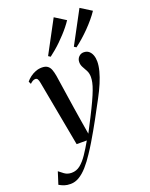

<svg xmlns="http://www.w3.org/2000/svg" viewBox="-234 -891 962 1232"><g transform="rotate(-20 247.0 -275.0)"><path d="M68.5 -429Q65 -448.5 59.8 -456.5Q54.5 -464.5 45 -464.5Q35.5 -464.5 26.8 -459.5Q18 -454.5 8 -445L-0.5 -463Q11.5 -478 28.5 -490.8Q45.5 -503.5 66 -511.5Q86.5 -519.5 109 -519.5Q133 -519.5 147 -509.8Q161 -500 168 -481.5Q175 -463 179.5 -437.5Q184.5 -404 190.5 -364.5Q196.5 -325 202.8 -283Q209 -241 215.5 -199.8Q222 -158.5 228 -121L245 -18.5L293.5 -112.5Q320.5 -165.5 338.2 -204Q356 -242.5 366.2 -270Q376.5 -297.5 380.8 -318Q385 -338.5 385 -355Q385 -380 375.5 -398.5Q366 -417 356.5 -433.2Q347 -449.5 347 -469Q347 -491 361 -505.2Q375 -519.5 394.5 -519.5Q416 -519.5 429.8 -508Q443.5 -496.5 450.5 -477.5Q457.5 -458.5 457.5 -434.5Q457.5 -405.5 448.2 -370.2Q439 -335 422 -294.5Q405 -254 380.5 -208.5Q365.5 -181.5 349.5 -151.2Q333.5 -121 316.2 -89.2Q299 -57.5 280.2 -24.8Q261.5 8 241.8 41Q222 74 200.5 106Q172.5 149 144.5 180.5Q116.5 212 88 229Q59.5 246 29.5 246Q4.5 246 -12.8 240.2Q-30 234.5 -48 224L-21.5 141Q-9.5 151 10.8 166Q31 181 59.5 181Q92.5 181 118.5 160.2Q144.5 139.5 169.2 103Q194 66.5 221 19H151.5ZM187 -565 172.5 -574.5 291.5 -796.5 366 -749.5Q353.5 -730.5 337.5 -710.5Q321.5 -690.5 303.2 -670.8Q285 -651 265.5 -632Q246 -613 226 -596.2Q206 -579.5 187 -565ZM363 -565 348.5 -574.5 467.5 -796.5 542.5 -749.5Q526.5 -725.5 505.5 -700.5Q484.5 -675.5 460.8 -651.2Q437 -627 412 -605Q387 -583 363 -565Z"/></g></svg>

Font: Merriweather 144pt Medium
Style: Italic
Weight: 500
Italic angle: -7.8°
Version: Version 2.101